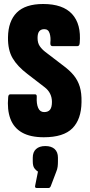

<svg xmlns="http://www.w3.org/2000/svg" viewBox="-20 -681 448 961"><path d="M199 6Q132 6 90.5 -17.5Q49 -41 32 -86.5Q15 -132 21 -195Q22 -209 32 -209H155Q165 -209 164 -196Q162 -162 171 -141Q180 -120 201 -120Q221 -120 230.5 -132Q240 -144 240 -171Q240 -193 231 -211.5Q222 -230 204 -244L117 -311Q67 -349 43 -390Q19 -431 20 -494Q21 -575 64 -618Q107 -661 196 -661Q295 -661 341 -610.5Q387 -560 379 -466Q378 -450 367 -450H243Q231 -450 232 -466Q235 -493 228.5 -514Q222 -535 202 -535Q185 -535 176.5 -524.5Q168 -514 168 -491Q168 -466 179 -450Q190 -434 207 -421L292 -356Q329 -329 349.5 -303.5Q370 -278 379.5 -246.5Q389 -215 388 -170Q387 -84 342.5 -39Q298 6 199 6ZM164 260Q153 260 156 248L170 178Q160 172 152 161Q144 150 144 126V108Q144 80 160.5 65Q177 50 207 50Q237 50 253.5 65Q270 80 270 108V128Q270 141 268.5 153.5Q267 166 261 180L234 251Q230 260 223 260Z"/></svg>

Font: Sofia Sans Extra Condensed Black
Style: Regular
Weight: 900
Designer: Botio Nikoltchev, Ani Petrova
Foundry: lettersoup
Version: Version 4.101